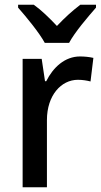

<svg xmlns="http://www.w3.org/2000/svg" viewBox="-20 -786 424 806"><path d="M168 -606H270C294 -651 349 -715 383 -754V-766H317C283 -740 253 -713 219 -677C187 -711 153 -744 122 -766H56V-754C91 -714 144 -650 168 -606ZM316 -549C252 -549 203 -503 174 -445H169L155 -539H75V0H177V-282C177 -386 237 -451 307 -451C326 -451 345 -448 360 -444L372 -543C355 -547 334 -549 316 -549Z"/></svg>

Font: Noto Sans Lao SemiCondensed Medium
Style: Regular
Weight: 500
Width: 4
Designer: Monotype Design Team
Foundry: Monotype Imaging Inc.
Version: Version 2.003